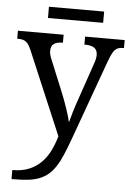

<svg xmlns="http://www.w3.org/2000/svg" viewBox="-61 -720 686 1005"><g transform="rotate(5 282.5 -217.0)"><path d="M564.9 -536.1V-494.1H562Q547.4 -494.1 536.9 -491Q526.4 -487.8 517.8 -479Q509.3 -470.2 502 -455.1Q494.6 -439.9 485.8 -416L334 3.9Q316.4 52.2 300.8 88.9Q285.2 125.5 268.1 151.6Q251 177.7 230.7 194.8Q210.4 211.9 184.6 222.2Q158.7 232.4 125 236.3Q91.3 240.2 46.9 240.2H38.1V192.9Q88.9 192.9 125.5 177.7Q162.1 162.6 188.7 136.2Q215.3 109.9 233.2 74Q251 38.1 263.2 -3.9L78.1 -440.9Q71.3 -456.5 64.9 -466.6Q58.6 -476.6 50.5 -482.9Q42.5 -489.3 32 -491.7Q21.5 -494.1 6.8 -494.1H3.9V-536.1H244.1V-494.1H241.2Q210.9 -494.1 196 -482.4Q181.2 -470.7 181.2 -445.8Q181.2 -437.5 182.9 -429Q184.6 -420.4 189 -409.2L262.2 -231Q269 -213.9 276.6 -193.6Q284.2 -173.3 290.8 -153.6Q297.4 -133.8 302.7 -116.2Q308.1 -98.6 310.1 -85.9H313Q318.4 -107.9 327.9 -139.4Q337.4 -170.9 350.1 -207L417 -401.9Q421.4 -414.1 423.6 -425.3Q425.8 -436.5 425.8 -444.8Q425.8 -470.7 409.4 -482.4Q393.1 -494.1 359.9 -494.1H356.9V-536.1ZM444.8 -616.2H154.8V-675.3H444.8Z"/></g></svg>

Font: Noto Serif
Style: Regular
Weight: 400
Designer: Monotype Design team
Foundry: Monotype Imaging Inc.
Version: Version 1.02